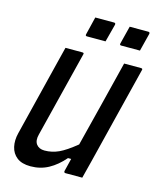

<svg xmlns="http://www.w3.org/2000/svg" viewBox="-134 -1005 904 1110"><g transform="rotate(15 318.0 -450.0)"><path d="M156 14Q104 14 74.5 -9Q45 -32 36.5 -70Q28 -108 39 -152Q67 -264 94.5 -376Q122 -488 150 -600Q156 -625 162.5 -650Q169 -675 175 -700H276Q288 -700 284 -689Q252 -561 220 -432.5Q188 -304 156 -176Q146 -138 162 -116.5Q178 -95 211 -95Q255 -95 295.5 -113.5Q336 -132 396 -181Q429 -311 461.5 -441Q494 -571 526 -700H627Q639 -700 635 -689Q599 -544 562.5 -398Q526 -252 490 -106Q483 -78 476 -51Q469 -24 463 0H362Q357 0 355 -3.5Q353 -7 354 -11Q363 -48 373 -88H354Q312 -39 263.5 -12.5Q215 14 156 14ZM296 -914H408Q419 -914 417 -903L389 -796H278Q267 -796 270 -807ZM502 -914H613Q624 -914 622 -903L595 -796H483Q472 -796 475 -807Z"/></g></svg>

Font: Recursive Mn Lnr St Med
Style: Italic
Weight: 500
Italic angle: -15°
Monospace: yes
Version: Version 1.079;hotconv 1.0.112;makeotfexe 2.5.65598; ttfautoh